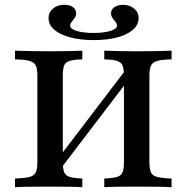

<svg xmlns="http://www.w3.org/2000/svg" viewBox="-20 -783 781 803"><path d="M215.3 -53.2 214.5 -108.9 516.9 -505.6 517.7 -450ZM416.1 0V-36.3Q452.4 -37.9 469.8 -43.1Q487.1 -48.4 492.7 -62.9Q498.4 -77.4 498.4 -105.6V-465.3Q498.4 -494.4 492.7 -508.5Q487.1 -522.6 469.8 -528.2Q452.4 -533.9 416.1 -534.7V-571Q437.1 -570.2 473 -569.4Q508.9 -568.5 552.4 -568.5Q601.6 -568.5 639.1 -569.4Q676.6 -570.2 697.6 -571V-534.7Q657.3 -533.9 637.5 -528.2Q617.7 -522.6 611.3 -508.5Q604.8 -494.4 604.8 -465.3V-105.6Q604.8 -77.4 610.9 -62.9Q616.9 -48.4 637.1 -43.1Q657.3 -37.9 697.6 -36.3V0Q676.6 -1.6 639.1 -2Q601.6 -2.4 552.4 -2.4Q508.1 -2.4 472.6 -2Q437.1 -1.6 416.1 0ZM42.7 0V-36.3Q83.9 -37.9 103.6 -43.1Q123.4 -48.4 129.8 -62.5Q136.3 -76.6 136.3 -105.6V-465.3Q136.3 -494.4 129.8 -508.5Q123.4 -522.6 103.6 -528.2Q83.9 -533.9 42.7 -534.7V-571Q65.3 -570.2 103.2 -569.4Q141.1 -568.5 191.1 -568.5Q233.9 -568.5 269 -569.4Q304 -570.2 324.2 -571V-534.7Q288.7 -533.9 271 -528.2Q253.2 -522.6 248 -508.5Q242.7 -494.4 242.7 -465.3V-105.6Q242.7 -77.4 248.4 -62.9Q254 -48.4 271.4 -43.1Q288.7 -37.9 324.2 -36.3V0Q304 -1.6 269 -2Q233.9 -2.4 190.3 -2.4Q140.3 -2.4 102.4 -2Q64.5 -1.6 42.7 0ZM371 -615.3Q315.3 -615.3 272.6 -627Q229.8 -638.7 206.5 -659.3Q183.1 -679.8 183.1 -707.3Q183.1 -731.5 201.6 -747.2Q220.2 -762.9 248.4 -762.9Q271.8 -762.9 285.1 -753.2Q298.4 -743.5 298.4 -727.4Q298.4 -716.1 291.9 -707.3Q285.5 -698.4 279.4 -691.1Q273.4 -683.9 273.4 -675.8Q273.4 -662.1 300.8 -653.6Q328.2 -645.2 371 -645.2Q413.7 -645.2 441.5 -653.6Q469.4 -662.1 469.4 -675.8Q469.4 -683.9 463.3 -691.1Q457.3 -698.4 450.8 -707.3Q444.4 -716.1 444.4 -727.4Q444.4 -743.5 458.5 -753.2Q472.6 -762.9 494.4 -762.9Q522.6 -762.9 541.1 -747.2Q559.7 -731.5 559.7 -707.3Q559.7 -679.8 536.3 -658.9Q512.9 -637.9 470.6 -626.6Q428.2 -615.3 371 -615.3Z"/></svg>

Font: Playfair 9pt SemiBold
Style: Regular
Weight: 600
Designer: Claus Eggers Sørensen
Foundry: Claus Eggers Sørensen
Version: Version 2.001;gftools[0.9.30]